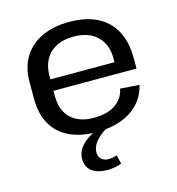

<svg xmlns="http://www.w3.org/2000/svg" viewBox="-110 -643 868 940"><g transform="rotate(-15 323.5 -173.5)"><path d="M316 8Q236 8 179 -19.5Q122 -47 92 -99.5Q62 -152 62 -227V-313Q62 -387 94 -439.5Q126 -492 185 -520Q244 -548 326 -548Q451 -548 518 -482.5Q585 -417 585 -296V-242H144V-300H505L489 -277V-319Q489 -391 446 -432Q403 -473 328 -473Q250 -473 207 -431.5Q164 -390 164 -315V-216Q164 -142 205.5 -102.5Q247 -63 322 -63Q389 -63 430.5 -90.5Q472 -118 482 -168L579 -161Q559 -80 490.5 -36Q422 8 316 8ZM320 201Q270 201 241.5 179.5Q213 158 213 116Q213 81 240 50.5Q267 20 317 -1L366 3Q328 27 308.5 52Q289 77 289 104Q289 126 303 138.5Q317 151 339 151Q361 151 381 143L392 188Q377 194 358 197.5Q339 201 320 201Z"/></g></svg>

Font: Pathway Extreme 28pt Medium
Style: Regular
Weight: 500
Designer: Eduardo Rodriguez Tunni
Foundry: Eduardo Rodriguez Tunni
Version: Version 1.001;gftools[0.9.26]